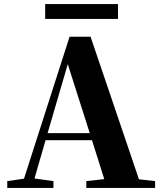

<svg xmlns="http://www.w3.org/2000/svg" viewBox="-20 -932 801 952"><path d="M565 -912H204V-838H565ZM216 -272 316 -614 425 -272ZM669 -43 429 -750H325L99 -46L16 -34V0H245V-34L151 -47L206 -237H436L497 -44L408 -34V0H749V-34Z"/></svg>

Font: Noto Serif TC Black
Style: Regular
Weight: 900
Version: Version 1.001;PS 1.001;hotconv 16.6.54;makeotf.lib2.5.65590